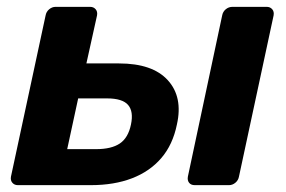

<svg xmlns="http://www.w3.org/2000/svg" viewBox="-20 -540 833 560"><path d="M32 0Q22 0 16 -7Q10 -14 12 -25L113 -495Q115 -506 123.5 -513Q132 -520 142 -520H243Q253 -520 259 -513Q265 -506 263 -495L232 -355H327Q425 -355 469.5 -306Q514 -257 496 -177Q484 -118 450.5 -79Q417 -40 365 -20Q313 0 245 0ZM176 -105H260Q305 -105 329.5 -121.5Q354 -138 362 -177Q370 -215 353.5 -234Q337 -253 292 -253H208ZM548 0Q537 0 531.5 -7Q526 -14 528 -25L628 -495Q630 -506 638.5 -513Q647 -520 658 -520H758Q768 -520 774 -513Q780 -506 778 -495L677 -25Q675 -14 666.5 -7Q658 0 648 0Z"/></svg>

Font: Rubik SemiBold
Style: Italic
Weight: 600
Italic angle: -12°
Designer: Hubert and Fischer
Foundry: Hubert and Fischer
Version: Version 2.300;gftools[0.9.30]